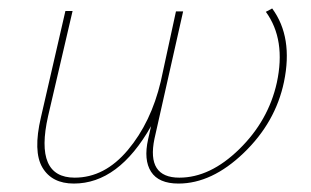

<svg xmlns="http://www.w3.org/2000/svg" viewBox="-20 -433 736 455"><path d="M625 -413Q675 -345 653 -239Q633 -143 557.5 -70.5Q482 2 403 2Q356 2 338 -26Q320 -54 331 -103L338 -134Q261 2 155 2Q103 2 80.5 -36Q58 -74 77 -155L135 -407H152L94 -158Q61 -12 157 -12Q228 -12 283 -77.5Q338 -143 361 -240L397 -406H414L346 -104Q327 -12 405 -12Q478 -12 547 -79.5Q616 -147 636 -237Q658 -339 610 -405Z"/></svg>

Font: EauTest Thin
Style: Italic
Weight: 250
Italic angle: -12°
Designer: Christian Thalmann (Catharsis Fonts)
Version: Version 0.001;PS 000.001;hotconv 1.0.88;makeotf.lib2.5.64775